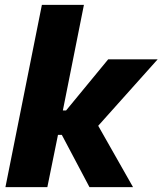

<svg xmlns="http://www.w3.org/2000/svg" viewBox="-20 -772 670 792"><path d="M2.4 0 152.8 -752H326.2L239.3 -316.4H286.6L235.8 -295.9L426.3 -527.3H630.4L357.9 -222.7L348.1 -318.4L528.8 0H349.1L216.3 -251L271 -215.8H219.2L175.3 0Z"/></svg>

Font: Reddit Sans Black
Style: Italic
Weight: 900
Italic angle: -11.25°
Designer: Stephen Hutchings
Version: Version 1.013